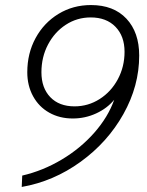

<svg xmlns="http://www.w3.org/2000/svg" viewBox="-20 -730 580 760"><path d="M68 -35Q150 -54 224.5 -98.5Q299 -143 353.5 -205Q408 -267 432 -335Q404 -301 360.5 -281Q317 -261 268 -261Q216 -261 175 -284Q134 -307 111 -349Q88 -391 88 -444Q88 -519 121 -579.5Q154 -640 211.5 -675Q269 -710 340 -710Q430 -710 480.5 -656Q531 -602 531 -510Q531 -390 468.5 -278.5Q406 -167 299 -89.5Q192 -12 66 10ZM473 -525Q473 -587 437 -624Q401 -661 339 -661Q285 -661 240.5 -632Q196 -603 170 -553.5Q144 -504 144 -444Q144 -382 179 -345.5Q214 -309 275 -309Q329 -309 374.5 -338Q420 -367 446.5 -416.5Q473 -466 473 -525Z"/></svg>

Font: Sarabun ExtraLight
Style: Italic
Weight: 275
Italic angle: -10°
Designer: Suppakit Chalermlarp | Katatrad Co.,Ltd.
Foundry: Cadson Demak Co.,Ltd.
Version: Version 1.000; ttfautohint (v1.6)